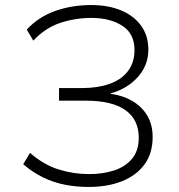

<svg xmlns="http://www.w3.org/2000/svg" viewBox="-20 -733 711 761"><path d="M331 8Q282 8 236.5 -1Q191 -10 149.5 -30.5Q108 -51 72 -82L99 -127Q153 -80 212 -61.5Q271 -43 333 -43Q388 -43 432.5 -57.5Q477 -72 503.5 -104Q530 -136 530 -187Q530 -259 477 -296.5Q424 -334 320 -334H214V-384H307Q367 -384 414 -400.5Q461 -417 487 -451Q513 -485 513 -535Q513 -600 464.5 -631Q416 -662 342 -662Q279 -662 219.5 -642.5Q160 -623 112 -572L86 -616Q134 -667 200 -690Q266 -713 341 -713Q409 -713 459.5 -692Q510 -671 539 -631.5Q568 -592 568 -536Q568 -475 527 -428.5Q486 -382 419 -363V-361Q466 -355 504 -333Q542 -311 563.5 -275Q585 -239 585 -190Q585 -125 552.5 -81Q520 -37 463 -14.5Q406 8 331 8Z"/></svg>

Font: Nunito Sans 7pt SemiExpanded ExtraLight
Style: Regular
Weight: 250
Width: 6
Designer: Vernon Adams
Foundry: Vernon Adams
Version: Version 3.101;gftools[0.9.27]